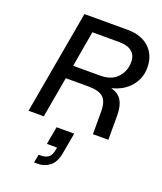

<svg xmlns="http://www.w3.org/2000/svg" viewBox="-165 -755 955 1135"><g transform="rotate(20 312.5 -187.0)"><path d="M334 -256H193L148 0H52L167 -650H438Q525 -650 575 -603.5Q625 -557 625 -478Q625 -412 582 -361Q539 -310 466 -293Q513 -280 533.5 -246Q554 -212 554 -153V0H457V-143Q457 -205 429.5 -230.5Q402 -256 334 -256ZM419 -565H248L209 -340H380Q450 -340 487 -380.5Q524 -421 524 -478Q524 -520 496.5 -542.5Q469 -565 419 -565ZM241 35H352L328 168Q318 225 285.5 250.5Q253 276 213 276H187L197 224H211Q239 224 257.5 211Q276 198 282 162L285 147H221Z"/></g></svg>

Font: Overused Grotesk Medium
Style: Italic
Weight: 500
Italic angle: -10°
Version: Version 0.003